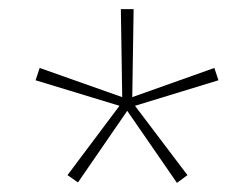

<svg xmlns="http://www.w3.org/2000/svg" viewBox="-20 -765 547 421"><path d="M242 -533 128 -381 151 -365 259 -522 368 -364 391 -381 276 -533 459 -589 450 -616 270 -552 273 -745H245L248 -552L67 -616L58 -589Z"/></svg>

Font: Noto Sans Oriya ExtCond Thin
Style: Regular
Weight: 100
Width: 2
Designer: Amélie Bonet and Sol Matas
Foundry: Google LLC
Version: Version 2.006